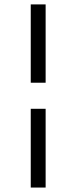

<svg xmlns="http://www.w3.org/2000/svg" viewBox="-20 -760 343 863"><path d="M185.1 -740.2V-388.2H118.2V-740.2ZM185.1 -271V83H118.2V-271Z"/></svg>

Font: D-DIN-PRO
Style: Regular
Weight: 400
Designer: Charles Nix
Foundry: Datto Inc.
Version: Version 1.000;hotconv 1.0.109;makeotfexe 2.5.65596